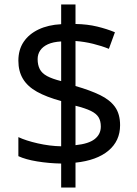

<svg xmlns="http://www.w3.org/2000/svg" viewBox="-20 -779 612 857"><path d="M253 -49Q198 -50 146 -58.5Q94 -67 62 -82V-167Q96 -151 149 -139Q202 -127 253 -126V-328Q187 -346 145 -369.5Q103 -393 82.5 -427Q62 -461 62 -508Q62 -557 85.5 -592Q109 -627 152 -647.5Q195 -668 253 -671V-759H317V-672Q370 -671 413.5 -660.5Q457 -650 493 -635L466 -561Q434 -574 395.5 -583.5Q357 -593 317 -596V-395Q383 -376 427 -354.5Q471 -333 493.5 -301.5Q516 -270 516 -220Q516 -150 464 -106.5Q412 -63 317 -53V58H253ZM317 -131Q376 -137 403 -158.5Q430 -180 430 -214Q430 -239 420 -255.5Q410 -272 385.5 -284Q361 -296 317 -307ZM253 -594Q217 -592 194 -581.5Q171 -571 159.5 -554Q148 -537 148 -515Q148 -489 157.5 -470.5Q167 -452 190 -439.5Q213 -427 253 -417Z"/></svg>

Font: hexuguzrati05
Style: Book
Weight: 400
Designer: Jelle Bosma - Monotype Design Team, Universal Thirst
Foundry: Monotype Imaging Inc.
Version: Version 2.106